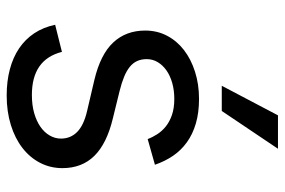

<svg xmlns="http://www.w3.org/2000/svg" viewBox="-156 -668 835 563"><g transform="rotate(90 261.5 -386.5)"><path d="M387.8 -402Q382.5 -416.2 373.6 -430Q364.7 -443.9 350.9 -455.1Q337 -466.3 317.1 -473.2Q297.2 -480.1 269.9 -480.1Q245 -480.1 223.5 -474.1Q202.1 -468 186.6 -457.2Q171.2 -446.4 162.3 -431.6Q153.4 -416.9 153.4 -399.1Q153.4 -383.5 158.9 -371.3Q164.4 -359 176 -349.6Q187.5 -340.2 205.3 -332.9Q223 -325.6 247.2 -319.6L328.1 -299.7Q401.3 -282 437.1 -245.6Q473 -209.2 473 -152Q473 -116.8 457.6 -86.8Q442.1 -56.8 414.1 -35Q386 -13.1 346.8 -0.9Q307.5 11.4 259.9 11.4Q218 11.4 183.2 2.1Q148.4 -7.1 121.8 -25Q95.2 -43 77.6 -69.4Q60 -95.9 52.6 -130.7L132.1 -150.6Q143.5 -106.2 175.1 -84.3Q206.7 -62.5 258.5 -62.5Q288 -62.5 311.6 -69.2Q335.2 -76 351.7 -87.5Q368.3 -99.1 377.3 -114.7Q386.4 -130.3 386.4 -147.7Q386.4 -176.1 366.7 -195.5Q346.9 -214.8 305.4 -224.4L214.5 -245.7Q139.6 -263.5 104.6 -301Q69.6 -338.4 69.6 -394.9Q69.6 -429.7 84.7 -458.6Q99.8 -487.6 126.6 -508.3Q153.4 -529.1 190.2 -540.8Q226.9 -552.6 269.9 -552.6Q310.4 -552.6 342 -543.3Q373.6 -534.1 397.2 -517Q420.8 -500 437 -476.2Q453.1 -452.4 463.1 -423.3ZM318.2 -784.1H416.2L305.4 -619.3H231.5Z"/></g></svg>

Font: Fast_Sans-Dotted
Style: Regular
Weight: 400
Version: Version 3.018